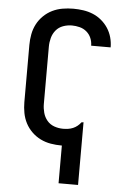

<svg xmlns="http://www.w3.org/2000/svg" viewBox="-62 -789 725 1050"><g transform="rotate(5 300.0 -264.0)"><path d="M300 215V8Q299 8 298.5 8Q298 8 298 8Q268 8 238.5 3Q209 -2 182.5 -15Q156 -28 134.5 -49Q113 -70 99.5 -96Q86 -122 80.5 -151.5Q75 -181 75 -210V-525Q75 -554 80.5 -583.5Q86 -613 99.5 -639Q113 -665 134.5 -686Q156 -707 182.5 -720Q209 -733 238.5 -738Q268 -743 298 -743Q325 -743 352.5 -739Q380 -735 405.5 -724.5Q431 -714 452.5 -696Q474 -678 489 -655Q504 -632 511.5 -605Q519 -578 519 -550Q519 -550 519 -550Q519 -550 519 -550H412Q412 -550 412 -550Q412 -550 412 -550Q412 -572 403.5 -592Q395 -612 378.5 -626Q362 -640 340.5 -645.5Q319 -651 298 -651Q273 -651 249.5 -642.5Q226 -634 210.5 -615.5Q195 -597 188.5 -573Q182 -549 182 -525V-210Q182 -186 188.5 -162Q195 -138 210.5 -119.5Q226 -101 249.5 -92.5Q273 -84 298 -84Q312 -84 326 -86Q340 -88 353 -93.5Q366 -99 377 -108Q388 -117 396 -128L407 -129V215Z"/></g></svg>

Font: Iosevka SS04 Semibold Extended
Style: Regular
Weight: 600
Width: 7
Monospace: yes
Designer: Belleve Invis
Foundry: Belleve Invis
Version: Version 19.0.0; ttfautohint (v1.8.4)